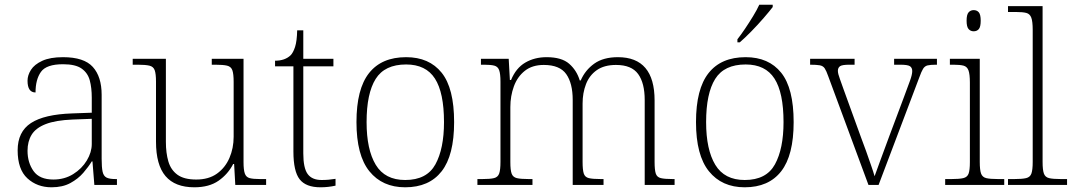

<svg xmlns="http://www.w3.org/2000/svg" viewBox="-20 -786 4563 816"><path d="M199 10Q138 10 96.5 -28Q55 -66 55 -147Q55 -226 111.5 -263Q168 -300 287 -304L370 -307V-371Q370 -413 361.5 -444.5Q353 -476 327 -494.5Q301 -513 248 -513Q177 -513 154 -480.5Q131 -448 131 -393Q97 -393 97 -443Q97 -466 111.5 -489Q126 -512 159.5 -527.5Q193 -543 248 -543Q337 -543 374.5 -501.5Q412 -460 412 -383V-111Q412 -75 416 -56.5Q420 -38 432.5 -31.5Q445 -25 471 -25H477V0H381L373 -100H370Q356 -77 334 -51.5Q312 -26 279 -8Q246 10 199 10ZM207 -23Q254 -23 291 -46Q328 -69 349 -104Q370 -139 370 -174V-281L289 -278Q216 -275 174 -258.5Q132 -242 114.5 -213.5Q97 -185 97 -145Q97 -95 122.5 -59Q148 -23 207 -23Z M806 10Q724 10 683.5 -37.5Q643 -85 643 -184V-439Q643 -472 637.5 -487.5Q632 -503 615 -507Q598 -511 565 -511H544V-536H685V-183Q685 -136 695.5 -100Q706 -64 734 -43.5Q762 -23 814 -23Q867 -23 902 -48Q937 -73 955 -114.5Q973 -156 973 -205V-438Q973 -472 967.5 -487.5Q962 -503 945 -507Q928 -511 895 -511H880V-536H1015V-97Q1015 -64 1020.5 -48.5Q1026 -33 1041 -29Q1056 -25 1085 -25H1111V0H980L975 -89H971Q949 -46 909 -18Q869 10 806 10Z M1342 10Q1280 10 1253.5 -24Q1227 -58 1227 -142V-504H1149V-528Q1191 -528 1215 -551Q1226 -562 1234 -586.5Q1242 -611 1243 -657H1269V-536H1397V-504H1269V-134Q1269 -72 1287.5 -46.5Q1306 -21 1347 -21Q1377 -21 1406 -26V3Q1375 10 1342 10Z M1702 10Q1605 10 1550 -58Q1495 -126 1495 -267Q1495 -408 1548.5 -475.5Q1602 -543 1706 -543Q1804 -543 1857 -477Q1910 -411 1910 -267Q1910 -126 1857 -58Q1804 10 1702 10ZM1702 -21Q1794 -21 1830.5 -87.5Q1867 -154 1867 -267Q1867 -392 1828.5 -452Q1790 -512 1706 -512Q1615 -512 1576.5 -450.5Q1538 -389 1538 -267Q1538 -150 1577 -85.5Q1616 -21 1702 -21Z M2009 0V-25H2030Q2063 -25 2079.5 -29Q2096 -33 2101.5 -48.5Q2107 -64 2107 -98V-439Q2107 -472 2101.5 -487.5Q2096 -503 2081 -507Q2066 -511 2038 -511H2024V-536H2142L2147 -446H2152Q2173 -497 2212.5 -520Q2252 -543 2303 -543Q2367 -543 2399 -515Q2431 -487 2444 -444H2448Q2467 -488 2505.5 -515.5Q2544 -543 2606 -543Q2762 -543 2762 -359V-98Q2762 -64 2767 -48.5Q2772 -33 2788.5 -29Q2805 -25 2839 -25H2847V0H2720V-361Q2720 -433 2692 -471.5Q2664 -510 2598 -510Q2548 -510 2516.5 -488Q2485 -466 2470.5 -428.5Q2456 -391 2456 -346V-98Q2456 -64 2461 -48.5Q2466 -33 2482.5 -29Q2499 -25 2533 -25H2545V0H2414V-361Q2414 -432 2386.5 -471Q2359 -510 2291 -510Q2242 -510 2210.5 -485Q2179 -460 2164 -419Q2149 -378 2149 -331V-97Q2149 -63 2154.5 -48Q2160 -33 2176.5 -29Q2193 -25 2227 -25H2243V0Z M3145 10Q3048 10 2993 -58Q2938 -126 2938 -267Q2938 -408 2991.5 -475.5Q3045 -543 3149 -543Q3247 -543 3300 -477Q3353 -411 3353 -267Q3353 -126 3300 -58Q3247 10 3145 10ZM3145 -21Q3237 -21 3273.5 -87.5Q3310 -154 3310 -267Q3310 -392 3271.5 -452Q3233 -512 3149 -512Q3058 -512 3019.5 -450.5Q2981 -389 2981 -267Q2981 -150 3020 -85.5Q3059 -21 3145 -21ZM3114 -619Q3129 -638 3146.5 -664Q3164 -690 3180.5 -717Q3197 -744 3207 -766H3264V-756Q3251 -739 3226 -710Q3201 -681 3173 -652.5Q3145 -624 3124 -606H3114Z M3500 -462Q3492 -485 3485 -495.5Q3478 -506 3464 -508.5Q3450 -511 3423 -511V-536H3612V-511H3590Q3559 -511 3550 -504.5Q3541 -498 3541 -485Q3541 -473 3549.5 -450.5Q3558 -428 3565 -407L3639 -203Q3650 -175 3661 -143.5Q3672 -112 3682 -83.5Q3692 -55 3697 -37Q3704 -56 3719.5 -99Q3735 -142 3759 -206L3822 -374Q3838 -417 3847.5 -443Q3857 -469 3857 -484Q3857 -498 3847.5 -504.5Q3838 -511 3806 -511H3780V-536H3962V-511H3958Q3934 -511 3922 -508Q3910 -505 3903 -493.5Q3896 -482 3887 -457L3714 0H3671Z M4118 -653Q4105 -653 4096.5 -662.5Q4088 -672 4088 -698Q4088 -724 4096.5 -733.5Q4105 -743 4118 -743Q4132 -743 4140 -733.5Q4148 -724 4148 -698Q4148 -672 4140 -662.5Q4132 -653 4118 -653ZM3997 0V-25H4024Q4057 -25 4074 -29Q4091 -33 4096.5 -48Q4102 -63 4102 -97V-435Q4102 -471 4096 -487Q4090 -503 4075 -507Q4060 -511 4032 -511H4017V-536H4144V-98Q4144 -64 4149.5 -48.5Q4155 -33 4171.5 -29Q4188 -25 4222 -25H4248V0Z M4264 0V-25H4291Q4324 -25 4341 -29Q4358 -33 4363.5 -48.5Q4369 -64 4369 -98V-659Q4369 -695 4363 -711Q4357 -727 4342 -731Q4327 -735 4299 -735H4264V-760H4411V-98Q4411 -64 4416.5 -48.5Q4422 -33 4438.5 -29Q4455 -25 4489 -25H4515V0Z"/></svg>

Font: Noto Serif Malayalam ExtraLight
Style: Regular
Weight: 200
Designer: Indian type Foundry, Jelle Bosma, Monotype Design Team
Foundry: Monotype Imaging Inc.
Version: Version 2.104; ttfautohint (v1.8.4.7-5d5b)